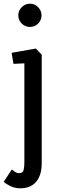

<svg xmlns="http://www.w3.org/2000/svg" viewBox="-47 -750 314 1040"><path d="M63 270Q35 270 11.5 259Q-12 248 -27 235L17 168Q24 174 34.5 181Q45 188 57 188Q77 188 81 171Q85 154 85 129V-407L26 -404L16 -464L147 -487L179 -454V133Q179 172 169 199Q159 226 142.5 241.5Q126 257 105.5 263.5Q85 270 63 270ZM115 -604Q89 -604 70.5 -622.5Q52 -641 52 -667Q52 -692 70.5 -711Q89 -730 115 -730Q141 -730 159.5 -711Q178 -692 178 -667Q178 -641 159.5 -622.5Q141 -604 115 -604Z"/></svg>

Font: Kreon
Style: Regular
Weight: 400
Designer: Julia Petretta
Foundry: Julia Petretta and Eli Heuer
Version: Version 2.002